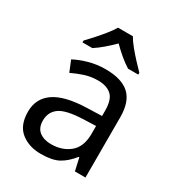

<svg xmlns="http://www.w3.org/2000/svg" viewBox="-184 -882 928 1007"><g transform="rotate(30 280.5 -378.0)"><path d="M288 -545Q386 -545 433 -502Q480 -459 480 -365V0H416L399 -76H395Q360 -32 321.5 -11Q283 10 215 10Q142 10 94 -28.5Q46 -67 46 -149Q46 -229 109 -272.5Q172 -316 303 -320L394 -323V-355Q394 -422 365 -448Q336 -474 283 -474Q241 -474 203 -461.5Q165 -449 132 -433L105 -499Q140 -518 188 -531.5Q236 -545 288 -545ZM314 -259Q214 -255 175.5 -227Q137 -199 137 -148Q137 -103 164.5 -82Q192 -61 235 -61Q303 -61 348 -98.5Q393 -136 393 -214V-262ZM325 -766Q337 -744 359.5 -716.5Q382 -689 406.5 -662.5Q431 -636 450 -617V-606H388Q362 -622 334 -645.5Q306 -669 279 -696Q252 -669 225 -646Q198 -623 172 -606H112V-617Q131 -637 154.5 -663Q178 -689 200 -716.5Q222 -744 235 -766Z"/></g></svg>

Font: Noto Sans Hatran
Style: Regular
Weight: 400
Designer: Monotype Design Team
Foundry: Monotype Imaging Inc.
Version: Version 2.001; ttfautohint (v1.8.4.7-5d5b)